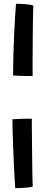

<svg xmlns="http://www.w3.org/2000/svg" viewBox="-20 -771 256 1020"><path d="M49.5 -370Q49.5 -419 51 -475Q52.5 -531 55 -585Q57.5 -639 60.2 -682.8Q63 -726.5 65 -751Q85 -751 114.2 -749Q143.5 -747 157 -741Q156 -718 155.2 -679.8Q154.5 -641.5 154.2 -595.8Q154 -550 153.5 -505Q153 -460 153 -423.5Q153 -387 153.5 -367.5Q122 -366.5 89.5 -367.8Q57 -369 49.5 -370ZM46 -137.5Q68.5 -139 97.5 -139.8Q126.5 -140.5 149 -140.5Q149 -125.5 149.2 -90Q149.5 -54.5 150 -8.8Q150.5 37 151 83Q151.5 129 152.2 166Q153 203 154 220Q146.5 223 129 225Q111.5 227 92.5 227.8Q73.5 228.5 61 228.5Q59.5 210 57.5 174.8Q55.5 139.5 53.5 95.8Q51.5 52 49.8 7.5Q48 -37 47 -75.2Q46 -113.5 46 -137.5Z"/></svg>

Font: Grandstander Medium
Style: Regular
Weight: 500
Designer: Tyler Finck
Foundry: Etcetera Type Co
Version: Version 1.200; ttfautohint (v1.8.3)